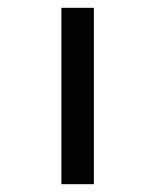

<svg xmlns="http://www.w3.org/2000/svg" viewBox="-20 -471 397 491"><path d="M220 -451H137V0H220Z"/></svg>

Font: Charger Monospace
Style: Regular
Weight: 400
Designer: Jasper
Foundry: Cannot Into Space Fonts
Version: Version 0.980